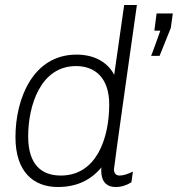

<svg xmlns="http://www.w3.org/2000/svg" viewBox="-20 -740 713 770"><path d="M386 -55C386 -21 400 10 444 10C467 10 488 3 507 -9L513 -52C496 -43 475 -36 460 -36C447 -36 437 -43 437 -61C437 -73 529 -720 529 -720H478L438 -440C412 -490 359 -521 287 -521C112 -521 42 -344 42 -190C42 -50 115 10 212 10C284 10 342 -15 387 -69C386 -64 386 -60 386 -55ZM586 -516H620L665 -628L673 -686H608L599 -617H623C623 -617 587 -516 586 -516ZM224 -36C149 -36 93 -77 93 -193C93 -316 142 -475 285 -475C361 -475 418 -428 418 -321C418 -187 368 -36 224 -36Z"/></svg>

Font: Chivo Light
Style: Italic
Weight: 300
Italic angle: -8°
Designer: Hector Gatti
Foundry: Omnibus-Type
Version: Version 1.003;PS 001.003;hotconv 1.0.70;makeotf.lib2.5.58329